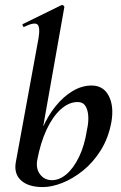

<svg xmlns="http://www.w3.org/2000/svg" viewBox="-20 -746 491 779"><path d="M154 13Q95 13 65.5 -14Q36 -41 44 -87L136 -589Q144 -637 131.5 -647Q119 -657 78 -637Q74 -636 72 -642Q70 -648 74 -649L229 -725Q234 -727 238 -723Q242 -719 241 -717L131 -96Q125 -61 143 -38Q161 -15 191 -15Q221 -15 249.5 -39Q278 -63 300.5 -109Q323 -155 333 -220Q340 -251 338 -276.5Q336 -302 326 -317Q316 -332 295 -332Q259 -332 226 -302Q193 -272 168.5 -219Q144 -166 131 -96L120 -116Q129 -173 151.5 -224.5Q174 -276 205.5 -315Q237 -354 274.5 -376.5Q312 -399 352 -399Q399 -399 421 -357.5Q443 -316 432 -251Q420 -186 389 -136.5Q358 -87 317 -54Q276 -21 233 -4Q190 13 154 13Z"/></svg>

Font: Cormorant Infant Light
Style: Italic
Weight: 300
Italic angle: -10°
Designer: Christian Thalmann (Catharsis Fonts)
Foundry: Catharsis Fonts
Version: Version 4.001